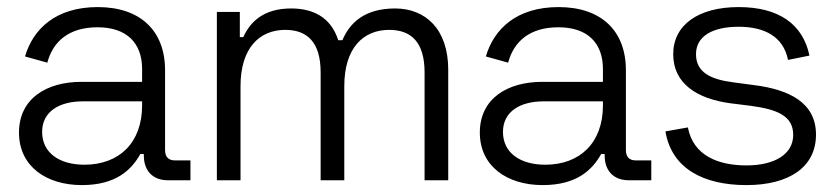

<svg xmlns="http://www.w3.org/2000/svg" viewBox="-20 -522 2408 556"><path d="M386.5 -76H396.5V-71.5C396.5 -26.5 423.5 0 466 0H531.5V-57.5H486.5C468 -57.5 458 -67.5 458 -87.5V-318.5C458 -433.5 386 -501.5 263 -501.5C141 -501.5 75.5 -437.5 52.5 -358.5L117 -340.5C133.5 -402.5 180 -443 262.5 -443C347 -443 391.5 -397.5 391.5 -322V-285H216C114.5 -285 35 -236.5 35 -138C35 -40.5 114 14 217 14C317 14 361 -31 386.5 -76ZM224.5 -45C152.5 -45 102 -79 102 -140C102 -199.5 152.5 -228.5 219.5 -228.5H391.5V-216.5C391.5 -108 324.5 -45 224.5 -45Z M608 0H676.5V-272.5C676.5 -382.5 731 -435.5 806 -435.5C869.5 -435.5 908.5 -400 908.5 -312.5V0H977V-272.5C977 -382.5 1031.5 -435.5 1107 -435.5C1170.5 -435.5 1209.5 -400 1209.5 -312.5V0H1278V-320C1278 -438 1212 -497.5 1124 -497.5C1035.5 -497.5 992.5 -455.5 971.5 -405.5H959.5C937.5 -474 884.5 -497.5 823 -497.5C743 -497.5 704.5 -458.5 684.5 -414.5H674.5V-487.5H608Z M1721 -76H1731V-71.5C1731 -26.5 1758 0 1800.5 0H1866V-57.5H1821C1802.5 -57.5 1792.5 -67.5 1792.5 -87.5V-318.5C1792.5 -433.5 1720.5 -501.5 1597.5 -501.5C1475.5 -501.5 1410 -437.5 1387 -358.5L1451.5 -340.5C1468 -402.5 1514.5 -443 1597 -443C1681.5 -443 1726 -397.5 1726 -322V-285H1550.5C1449 -285 1369.5 -236.5 1369.5 -138C1369.5 -40.5 1448.5 14 1551.5 14C1651.5 14 1695.5 -31 1721 -76ZM1559 -45C1487 -45 1436.5 -79 1436.5 -140C1436.5 -199.5 1487 -228.5 1554 -228.5H1726V-216.5C1726 -108 1659 -45 1559 -45Z M2141.5 14C2265.5 14 2343 -38.5 2343 -132C2343 -225 2265.5 -262.5 2164 -275.5L2104 -283.5C2037 -292 1995.5 -313 1995.5 -365C1995.5 -417 2043 -444.5 2119 -444.5C2194 -444.5 2248.5 -416 2262 -348.5L2324 -361C2305 -453 2234 -501.5 2119 -501.5C2002.5 -501.5 1929.5 -450 1929.5 -365C1929.5 -279.5 1999 -236 2094.5 -223L2154.5 -215.5C2228.5 -205.5 2277 -187.5 2277 -131.5C2277 -75.5 2223.5 -43 2141.5 -43C2060.5 -43 1987.5 -71 1972 -153L1907 -141.5C1925 -33 2018.5 14 2141.5 14Z"/></svg>

Font: MCL Standard Light
Style: Regular
Weight: 300
Designer: Květoslav Bartoš
Foundry: Florian Karsten
Version: Version 1.001;Glyphs 3.2.3 (3260)